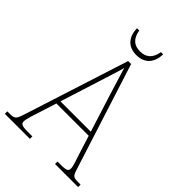

<svg xmlns="http://www.w3.org/2000/svg" viewBox="-256 -992 1101 1101"><g transform="rotate(45 294.0 -441.5)"><path d="M292 -771C360 -771 396 -815 398 -883H380C370 -824 338 -801 292 -801C245 -801 214 -824 204 -883H186C187 -814 224 -771 292 -771ZM-3 0H200V-20H158C111 -20 104 -29 104 -47C104 -67 122 -119 129 -140L164 -251H426L463 -134C470 -113 487 -66 487 -48C487 -28 481 -20 433 -20H404V0H591V-20H575C533 -20 528 -24 515 -63L307 -714H283L80 -81C63 -27 58 -20 16 -20H-3ZM172 -276 247 -513C262 -563 288 -638 295 -670C307 -631 328 -563 347 -501L418 -276Z"/></g></svg>

Font: Noto Serif SemiCondensed Thin
Style: Regular
Weight: 100
Width: 4
Designer: Monotype Design Team
Foundry: Monotype Imaging Inc.
Version: Version 2.015